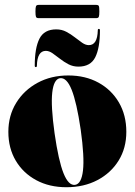

<svg xmlns="http://www.w3.org/2000/svg" viewBox="-20 -774 564 804"><path d="M266 -458Q337.5 -458 392.2 -428Q447 -398 478 -344.8Q509 -291.5 509 -222Q509 -154 476.8 -101.8Q444.5 -49.5 388 -19.8Q331.5 10 258 10Q186.5 10 131.8 -19.5Q77 -49 46 -101.2Q15 -153.5 15 -222Q15 -290 47.8 -343.2Q80.5 -396.5 137.2 -427.2Q194 -458 266 -458ZM294.5 0Q321 -4 327.5 -60Q334 -116 318 -231Q301 -346 280 -398.2Q259 -450.5 231 -446.5Q205 -442 198.8 -386.5Q192.5 -331 208.5 -216Q225 -101 246 -48.5Q267 4 294.5 0ZM308.5 -495Q285.5 -495 266.5 -505Q247.5 -515 231 -528Q214.5 -541 200 -551Q185.5 -561 172 -561Q136 -561 134.5 -499Q134.5 -493 130 -493Q125.5 -493 125.5 -499Q125.5 -573 145.2 -612Q165 -651 215.5 -651Q238.5 -651 257.5 -641Q276.5 -631 293 -618Q309.5 -605 324 -595Q338.5 -585 352 -585Q388 -585 389.5 -647Q389.5 -653 394 -653Q398.5 -653 398.5 -647Q398.5 -573 378.8 -534Q359 -495 308.5 -495ZM128.5 -725.5Q128.5 -743 130.8 -748.2Q133 -753.5 142 -753.5H382.5Q391.5 -753.5 393.8 -749Q396 -744.5 396 -726Q396 -709 393.8 -703.5Q391.5 -698 382.5 -698H142Q133 -698 130.8 -703.2Q128.5 -708.5 128.5 -725.5Z"/></svg>

Font: Fraunces 144pt Black
Style: Regular
Weight: 900
Version: Version 1.000;[0bf87f6ff]